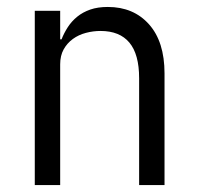

<svg xmlns="http://www.w3.org/2000/svg" viewBox="-20 -532 568 552"><path d="M80 0V-501H153V-419H157Q164 -437 175 -454Q186 -471 202 -484Q218 -497 239.5 -504.5Q261 -512 290 -512Q364 -512 408.5 -462Q453 -412 453 -321V0H380V-307Q380 -376 352 -409.5Q324 -443 269 -443Q248 -443 227 -437.5Q206 -432 189.5 -420Q173 -408 163 -390Q153 -372 153 -347V0Z"/></svg>

Font: PlemolJP
Style: Regular
Weight: 400
Monospace: yes
Version: v2.0.4; ttfautohint (v1.8.4.7-5d5b-dirty) -l 6 -r 45 -G 200 